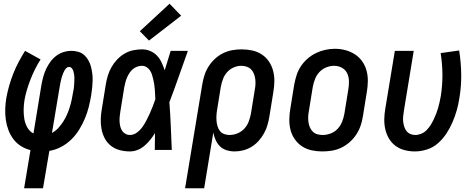

<svg xmlns="http://www.w3.org/2000/svg" viewBox="-20 -802 2540 1027"><path d="M109 205 143 1Q115 -6 91.5 -21Q68 -36 51.5 -58Q35 -80 25 -106.5Q15 -133 11 -161.5Q7 -190 8 -220Q9 -250 14 -279Q20 -312 29.5 -345Q39 -378 51.5 -409.5Q64 -441 80 -471Q96 -501 114 -530L197 -484Q181 -459 167.5 -432Q154 -405 143.5 -378Q133 -351 124.5 -323Q116 -295 111 -267Q107 -242 106.5 -216.5Q106 -191 110 -166.5Q114 -142 126 -120.5Q138 -99 159 -88L202 -350Q206 -371 211.5 -391.5Q217 -412 226.5 -432.5Q236 -453 249.5 -471.5Q263 -490 281 -503.5Q299 -517 320 -523.5Q341 -530 363 -530Q382 -530 400 -524.5Q418 -519 431 -507Q444 -495 453 -479Q462 -463 466.5 -445.5Q471 -428 473.5 -409.5Q476 -391 475.5 -371.5Q475 -352 473 -332.5Q471 -313 468 -294Q463 -263 455 -231Q447 -199 434.5 -169Q422 -139 404 -109.5Q386 -80 361.5 -56Q337 -32 306.5 -16Q276 0 244 5L210 205ZM258 -91Q277 -101 292 -117.5Q307 -134 318.5 -152Q330 -170 338.5 -189.5Q347 -209 353 -228.5Q359 -248 363.5 -268.5Q368 -289 371 -309Q373 -318 374.5 -327.5Q376 -337 376.5 -347Q377 -357 377.5 -366.5Q378 -376 378 -385Q378 -394 376.5 -403.5Q375 -413 372.5 -421.5Q370 -430 364 -437Q358 -444 348 -444Q341 -444 335 -438Q329 -432 325 -425Q321 -418 318 -410.5Q315 -403 312.5 -395.5Q310 -388 308 -380.5Q306 -373 304.5 -365.5Q303 -358 301.5 -350.5Q300 -343 299 -336Z M675 8Q647 8 620.5 1Q594 -6 573.5 -22Q553 -38 540.5 -61.5Q528 -85 523 -111.5Q518 -138 519 -166Q520 -194 525 -221L546 -351Q550 -375 557 -398Q564 -421 576.5 -443Q589 -465 606.5 -483.5Q624 -502 646 -515Q668 -528 692 -533Q716 -538 740 -538Q763 -538 784 -529Q805 -520 820 -504Q835 -488 844.5 -467.5Q854 -447 861 -426Q869 -452 877 -478Q885 -504 893 -530H985Q960 -461 936 -392Q912 -323 886 -255Q891 -191 893.5 -127.5Q896 -64 899 0H808Q808 -23 808.5 -45.5Q809 -68 809 -90Q798 -72 784 -54.5Q770 -37 753 -22.5Q736 -8 716 0Q696 8 675 8ZM675 -80Q695 -80 712.5 -93Q730 -106 742 -123Q754 -140 763.5 -158.5Q773 -177 781.5 -195.5Q790 -214 797 -233Q804 -252 811 -271Q810 -285 809.5 -298Q809 -311 808 -324.5Q807 -338 805 -351Q803 -364 800 -377Q797 -390 793 -402.5Q789 -415 782 -425.5Q775 -436 764 -443Q753 -450 739 -450Q727 -450 714 -445.5Q701 -441 690.5 -432Q680 -423 672.5 -411.5Q665 -400 659.5 -387.5Q654 -375 651 -362.5Q648 -350 645 -337L624 -207Q622 -194 620.5 -180.5Q619 -167 619.5 -153.5Q620 -140 623 -127Q626 -114 632.5 -103.5Q639 -93 650.5 -86.5Q662 -80 675 -80ZM777 -585 728 -635 887 -782 949 -718Z M970 205 1062 -351Q1066 -376 1074 -400.5Q1082 -425 1096 -447Q1110 -469 1130 -487.5Q1150 -506 1173.5 -517.5Q1197 -529 1222 -533.5Q1247 -538 1272 -538Q1301 -538 1329 -532Q1357 -526 1380 -511Q1403 -496 1418.5 -473Q1434 -450 1441 -423Q1448 -396 1447.5 -367Q1447 -338 1442 -309L1421 -179Q1417 -155 1410.5 -132.5Q1404 -110 1392 -88.5Q1380 -67 1363.5 -48.5Q1347 -30 1326 -17Q1305 -4 1281.5 2Q1258 8 1235 8Q1213 8 1192 1.5Q1171 -5 1156.5 -19.5Q1142 -34 1133.5 -53Q1125 -72 1121 -93L1072 205ZM1207 -80Q1229 -80 1250 -88.5Q1271 -97 1286.5 -113.5Q1302 -130 1310 -151Q1318 -172 1322 -193L1343 -323Q1346 -338 1346.5 -353Q1347 -368 1345 -382Q1343 -396 1337.5 -409Q1332 -422 1322.5 -431.5Q1313 -441 1299 -445.5Q1285 -450 1270 -450Q1250 -450 1229.5 -441Q1209 -432 1194.5 -415.5Q1180 -399 1172.5 -378.5Q1165 -358 1161 -337L1142 -219Q1139 -203 1138 -187.5Q1137 -172 1138 -157.5Q1139 -143 1143 -128.5Q1147 -114 1155.5 -102.5Q1164 -91 1178 -85.5Q1192 -80 1207 -80Z M1704 8Q1675 8 1647 2Q1619 -4 1596 -19Q1573 -34 1557 -57Q1541 -80 1534 -107Q1527 -134 1527.5 -163Q1528 -192 1533 -221L1554 -351Q1559 -377 1567 -401.5Q1575 -426 1590 -448.5Q1605 -471 1626 -489Q1647 -507 1671 -518.5Q1695 -530 1720.5 -535.5Q1746 -541 1772 -541Q1801 -541 1828.5 -533.5Q1856 -526 1879 -511Q1902 -496 1918 -473Q1934 -450 1941 -423Q1948 -396 1947.5 -367Q1947 -338 1942 -309L1921 -179Q1917 -153 1908.5 -128.5Q1900 -104 1885 -81.5Q1870 -59 1849.5 -41Q1829 -23 1804.5 -11.5Q1780 0 1754.5 4Q1729 8 1704 8ZM1706 -80Q1727 -80 1748.5 -88Q1770 -96 1786 -113Q1802 -130 1810 -151Q1818 -172 1822 -193L1843 -323Q1847 -345 1846.5 -368Q1846 -391 1837 -410Q1828 -429 1809 -439.5Q1790 -450 1767 -450Q1746 -450 1725 -441.5Q1704 -433 1688.5 -416.5Q1673 -400 1665 -379Q1657 -358 1653 -337L1632 -207Q1629 -192 1628.5 -177Q1628 -162 1630 -148Q1632 -134 1637.5 -121Q1643 -108 1653 -98Q1663 -88 1677 -84Q1691 -80 1706 -80Z M2199 8Q2171 8 2144 1Q2117 -6 2095.5 -22Q2074 -38 2060.5 -61Q2047 -84 2041 -110Q2035 -136 2035.5 -164.5Q2036 -193 2041 -221L2092 -530H2193L2140 -207Q2138 -193 2136.5 -179Q2135 -165 2136.5 -151.5Q2138 -138 2142 -125Q2146 -112 2154 -101.5Q2162 -91 2174.5 -85.5Q2187 -80 2201 -80Q2217 -80 2233 -86.5Q2249 -93 2261.5 -105.5Q2274 -118 2283 -132.5Q2292 -147 2299.5 -162.5Q2307 -178 2313 -193.5Q2319 -209 2323.5 -224.5Q2328 -240 2331.5 -256.5Q2335 -273 2338 -289Q2347 -347 2346.5 -404.5Q2346 -462 2337 -518L2436 -532Q2446 -469 2447 -405Q2448 -341 2437 -276Q2432 -243 2423 -211.5Q2414 -180 2400.5 -148.5Q2387 -117 2368 -88Q2349 -59 2323 -36Q2297 -13 2264 -2.5Q2231 8 2199 8Z"/></svg>

Font: Iosevka Curly Semibold Oblique
Style: Regular
Weight: 600
Italic angle: -9°
Monospace: yes
Designer: Belleve Invis
Foundry: Belleve Invis
Version: Version 11.1.0; ttfautohint (v1.8.3)